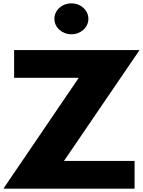

<svg xmlns="http://www.w3.org/2000/svg" viewBox="-22 -1123 851 1143"><path d="M403 -1103C346.8 -1103 301.8 -1062 301.8 -1011C301.8 -960 346.8 -919 403 -919C459 -919 504.2 -960 504.2 -1011C504.2 -1062 459 -1103 403 -1103ZM808.8 -825H62V-660H447L-1.8 0H779.2V-165H359Z"/></svg>

Font: Hussar
Style: BdWide
Weight: 700
Foundry: Cannot Into Space Fonts
Version: Version 2.00